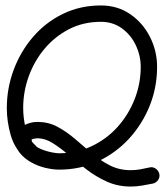

<svg xmlns="http://www.w3.org/2000/svg" viewBox="-20 -592 605 704"><path d="M111 -58Q120 -49 120.5 -37Q121 -25 112 -16Q104 -6 91.5 -5.5Q79 -5 70 -14Q33 -48 19 -97.5Q5 -147 5 -196Q5 -268 30 -335.5Q55 -403 101 -456.5Q147 -510 210.5 -541Q274 -572 350 -572Q411 -572 457.5 -540Q504 -508 530 -456.5Q556 -405 556 -347Q556 -272 529 -204.5Q502 -137 453.5 -84Q405 -31 339.5 -0.5Q274 30 197 30Q174 30 146.5 23.5Q119 17 94 3Q69 -11 52.5 -31.5Q36 -52 36 -80Q36 -113 62 -129Q88 -145 117 -145Q157 -145 190 -127.5Q223 -110 254 -83.5Q285 -57 316 -30.5Q347 -4 382 14Q417 32 459 32Q477 32 494 29Q511 26 528 22Q528 22 528 22Q528 22 528 22Q540 19 550.5 26Q561 33 564 45Q567 57 560 67.5Q553 78 541 81Q521 85 500.5 88.5Q480 92 459 92Q412 92 372 74Q332 56 297.5 29.5Q263 3 232 -23.5Q201 -50 173 -67.5Q145 -85 117 -85Q115 -85 105.5 -83.5Q96 -82 96 -80Q96 -67 108 -58Q120 -49 137.5 -42.5Q155 -36 171.5 -33Q188 -30 197 -30Q261 -30 316 -56Q371 -82 411 -126.5Q451 -171 473.5 -228Q496 -285 496 -347Q496 -388 478 -426Q460 -464 427 -488Q394 -512 350 -512Q286 -512 234 -485.5Q182 -459 144 -414Q106 -369 85.5 -312.5Q65 -256 65 -196Q65 -160 74 -121.5Q83 -83 111 -58Q111 -58 111 -58Q111 -58 111 -58Z"/></svg>

Font: FRB American Cursive Guidelines
Style: Bold Italic
Weight: 700
Italic angle: -25°
Version: Version 2.0;Modular Font Editor K font №1